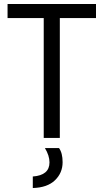

<svg xmlns="http://www.w3.org/2000/svg" viewBox="-20 -694 522 966"><path d="M463 -603H281V0H200V-603H18V-674H463ZM295 122Q295 176 256.5 213Q218 250 145 252V194Q229 188 229 123Q229 89 206 51H277Q295 76 295 122Z"/></svg>

Font: Hind Vadodara
Style: Regular
Weight: 400
Designer: Hitesh Malaviya
Foundry: Indian Type Foundry
Version: Version 1.001;PS 1.0;hotconv 1.0.86;makeotf.lib2.5.63406; tt